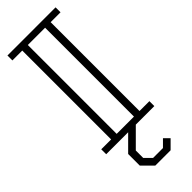

<svg xmlns="http://www.w3.org/2000/svg" viewBox="-335 -827 1100 1100"><g transform="rotate(-45 215.0 -277.5)"><path d="M330 -760V-40H410V0H260L155 105V165L195 205H275L315 165L346 196L297 245H173L110 182V88L198 0H20V-40H100V-760H20V-800H410V-760ZM285 -760H145V-40H285Z"/></g></svg>

Font: Kumar One Outline
Style: Regular
Weight: 400
Designer: Parimal Parmar
Foundry: Indian Type Foundry
Version: Version 1.000;PS 1.000;hotconv 1.0.88;makeotf.lib2.5.647800